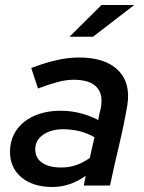

<svg xmlns="http://www.w3.org/2000/svg" viewBox="-20 -742 574 768"><path d="M20 0ZM189 6Q113 6 66.5 -32Q20 -70 20 -135Q20 -172 34.5 -202Q49 -232 75.5 -253.5Q102 -275 139 -287Q176 -299 222 -299Q264 -299 302.5 -289Q341 -279 373 -262Q376 -283 382 -304Q395 -362 367.5 -392.5Q340 -423 275 -423Q245 -423 211 -414Q177 -405 132 -388Q125 -408 118.5 -429Q112 -450 105 -470Q157 -490 204.5 -501Q252 -512 297 -512Q401 -512 452.5 -461Q504 -410 489 -319Q475 -239 456 -159.5Q437 -80 420 0H315Q317 -10 319 -19.5Q321 -29 323 -39Q291 -16 257.5 -5Q224 6 189 6ZM121 -145Q121 -110 148.5 -91Q176 -72 224 -72Q256 -72 283 -81Q310 -90 339 -110L358 -193Q303 -225 232 -225Q184 -225 152.5 -203Q121 -181 121 -145ZM386 -722H517L352 -595H258Z"/></svg>

Font: Rosa Sans Medium
Style: Italic
Weight: 500
Italic angle: -12°
Designer: Pentagram / MCKL
Foundry: Pentagram / MCKL
Version: Version 1.005;September 16, 2019;FontCreator 11.5.0.2425 64-